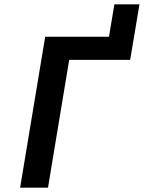

<svg xmlns="http://www.w3.org/2000/svg" viewBox="-20 -868 665 888"><path d="M189 -698H484L509 -848H625L582 -591H300L202 0H73Z"/></svg>

Font: IBM Plex Mono SemiBold
Style: Italic
Weight: 600
Italic angle: -9°
Monospace: yes
Designer: Mike Abbink, Paul van der Laan, Pieter van Rosmalen
Foundry: Bold Monday
Version: Version 2.3